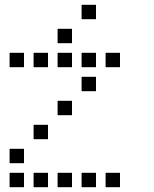

<svg xmlns="http://www.w3.org/2000/svg" viewBox="-20 -800 640 800"><path d="M321 -780Q320 -780 320 -780Q320 -780 320 -779V-721Q320 -720 320 -720Q320 -720 321 -720H379Q380 -720 380 -720Q380 -720 380 -721V-779Q380 -780 380 -780Q380 -780 379 -780ZM221 -680Q220 -680 220 -680Q220 -680 220 -679V-621Q220 -620 220 -620Q220 -620 221 -620H279Q280 -620 280 -620Q280 -620 280 -621V-679Q280 -680 280 -680Q280 -680 279 -680ZM21 -580Q20 -580 20 -580Q20 -580 20 -579V-521Q20 -520 20 -520Q20 -520 21 -520H79Q80 -520 80 -520Q80 -520 80 -521V-579Q80 -580 80 -580Q80 -580 79 -580ZM121 -580Q120 -580 120 -580Q120 -580 120 -579V-521Q120 -520 120 -520Q120 -520 121 -520H179Q180 -520 180 -520Q180 -520 180 -521V-579Q180 -580 180 -580Q180 -580 179 -580ZM221 -580Q220 -580 220 -580Q220 -580 220 -579V-521Q220 -520 220 -520Q220 -520 221 -520H279Q280 -520 280 -520Q280 -520 280 -521V-579Q280 -580 280 -580Q280 -580 279 -580ZM321 -580Q320 -580 320 -580Q320 -580 320 -579V-521Q320 -520 320 -520Q320 -520 321 -520H379Q380 -520 380 -520Q380 -520 380 -521V-579Q380 -580 380 -580Q380 -580 379 -580ZM421 -580Q420 -580 420 -580Q420 -580 420 -579V-521Q420 -520 420 -520Q420 -520 421 -520H479Q480 -520 480 -520Q480 -520 480 -521V-579Q480 -580 480 -580Q480 -580 479 -580ZM321 -480Q320 -480 320 -480Q320 -480 320 -479V-421Q320 -420 320 -420Q320 -420 321 -420H379Q380 -420 380 -420Q380 -420 380 -421V-479Q380 -480 380 -480Q380 -480 379 -480ZM221 -380Q220 -380 220 -380Q220 -380 220 -379V-321Q220 -320 220 -320Q220 -320 221 -320H279Q280 -320 280 -320Q280 -320 280 -321V-379Q280 -380 280 -380Q280 -380 279 -380ZM121 -280Q120 -280 120 -280Q120 -280 120 -279V-221Q120 -220 120 -220Q120 -220 121 -220H179Q180 -220 180 -220Q180 -220 180 -221V-279Q180 -280 180 -280Q180 -280 179 -280ZM21 -180Q20 -180 20 -180Q20 -180 20 -179V-121Q20 -120 20 -120Q20 -120 21 -120H79Q80 -120 80 -120Q80 -120 80 -121V-179Q80 -180 80 -180Q80 -180 79 -180ZM21 -80Q20 -80 20 -80Q20 -80 20 -79V-21Q20 -20 20 -20Q20 -20 21 -20H79Q80 -20 80 -20Q80 -20 80 -21V-79Q80 -80 80 -80Q80 -80 79 -80ZM121 -80Q120 -80 120 -80Q120 -80 120 -79V-21Q120 -20 120 -20Q120 -20 121 -20H179Q180 -20 180 -20Q180 -20 180 -21V-79Q180 -80 180 -80Q180 -80 179 -80ZM221 -80Q220 -80 220 -80Q220 -80 220 -79V-21Q220 -20 220 -20Q220 -20 221 -20H279Q280 -20 280 -20Q280 -20 280 -21V-79Q280 -80 280 -80Q280 -80 279 -80ZM321 -80Q320 -80 320 -80Q320 -80 320 -79V-21Q320 -20 320 -20Q320 -20 321 -20H379Q380 -20 380 -20Q380 -20 380 -21V-79Q380 -80 380 -80Q380 -80 379 -80ZM421 -80Q420 -80 420 -80Q420 -80 420 -79V-21Q420 -20 420 -20Q420 -20 421 -20H479Q480 -20 480 -20Q480 -20 480 -21V-79Q480 -80 480 -80Q480 -80 479 -80Z"/></svg>

Font: Doto Medium
Style: Regular
Weight: 500
Monospace: yes
Version: Version 1.000